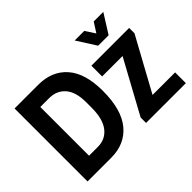

<svg xmlns="http://www.w3.org/2000/svg" viewBox="-137 -1000 1276 1276"><g transform="rotate(-45 501.0 -361.5)"><path d="M60 0V-686H283Q411 -686 484.5 -602.5Q558 -519 558 -353Q558 -177 484.5 -88.5Q411 0 283 0ZM188 -114H271Q342 -114 384 -167.5Q426 -221 426 -328V-378Q426 -475 384 -523.5Q342 -572 271 -572H188ZM610 0V-51L814 -425H622V-526H977V-476L772 -101H984V0ZM748 -588 662 -723H752L797 -654L841 -723H931L846 -588Z"/></g></svg>

Font: Archivo Narrow
Style: Bold
Weight: 700
Designer: Hector Gatti
Foundry: Omnibus-Type
Version: Version 3.002